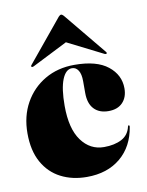

<svg xmlns="http://www.w3.org/2000/svg" viewBox="-79 -730 612 798"><g transform="rotate(-10 227.0 -331.5)"><path d="M440.5 -326Q440.5 -288.5 419.2 -266.2Q398 -244 359.5 -244Q320.5 -244 298.5 -267.2Q276.5 -290.5 276.5 -335V-385Q276.5 -415 266.5 -430.5Q256.5 -446 240 -446Q213.5 -446 198.2 -407.5Q183 -369 183 -297Q183 -200.5 219.8 -150.2Q256.5 -100 315 -100Q359.5 -100 389.5 -115.8Q419.5 -131.5 427.5 -167Q428.5 -172 432 -171Q435 -170 434.5 -165Q421.5 -83 365.8 -36.5Q310 10 223.5 10Q162 10 114 -14.8Q66 -39.5 38.5 -88.8Q11 -138 11 -211Q11 -283.5 42 -339Q73 -394.5 127.2 -426.2Q181.5 -458 252 -458Q346 -458 393.2 -420.2Q440.5 -382.5 440.5 -326ZM84.5 -481Q78.5 -478.5 76 -480.5Q73 -483.5 76.5 -488L223.5 -666.5Q229.5 -673 234 -673Q238.5 -673 244.5 -666.5L391.5 -488Q395.5 -483 392 -480.5Q390 -478.5 384 -481L234 -556.5Z"/></g></svg>

Font: Fraunces 144pt Black
Style: Regular
Weight: 900
Version: Version 1.000;[0bf87f6ff]